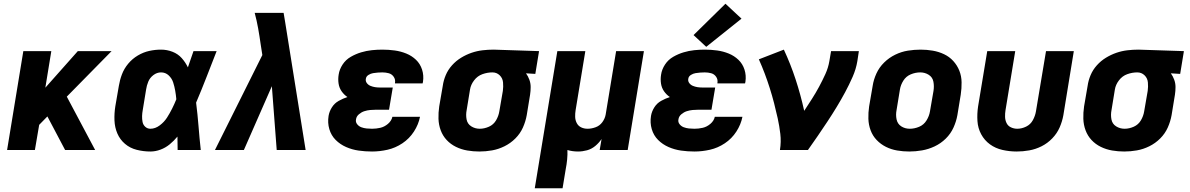

<svg xmlns="http://www.w3.org/2000/svg" viewBox="-20 -804 6376 1029"><path d="M18 0H167L190 -135L234 -180L329 0H490L338 -286L578 -530H397L223 -334L255 -530H105Z M786 8Q813 8 840 -2Q867 -12 889.5 -30.5Q912 -49 931 -72Q931 -36 932 0H1056Q1049 -64 1044 -127.5Q1039 -191 1031 -254Q1060 -322 1087 -391.5Q1114 -461 1141 -530H1017Q1002 -486 987 -443Q974 -470 954 -492.5Q934 -515 904.5 -526.5Q875 -538 843 -538Q811 -538 779.5 -531Q748 -524 718.5 -506.5Q689 -489 667 -462.5Q645 -436 633.5 -405.5Q622 -375 617 -344L598 -234Q592 -196 593.5 -158.5Q595 -121 609 -88.5Q623 -56 650 -33Q677 -10 713 -1Q749 8 786 8ZM786 -114Q770 -114 758.5 -124.5Q747 -135 744 -150.5Q741 -166 741.5 -182Q742 -198 745 -214L763 -324Q766 -345 774.5 -366Q783 -387 802 -401.5Q821 -416 843 -416Q867 -416 884 -400Q901 -384 908 -362.5Q915 -341 919 -318Q923 -295 925 -272Q915 -247 902.5 -222Q890 -197 875 -173.5Q860 -150 836 -132Q812 -114 786 -114Z M1132 0H1287L1437 -342L1463 0H1618L1524 -587L1508 -687L1500 -735H1345Q1356 -694 1363.5 -652Q1371 -610 1377 -567L1386 -509Z M1974 8Q2015 8 2057 -1.5Q2099 -11 2136.5 -36Q2174 -61 2198.5 -99Q2223 -137 2231 -178H2083Q2078 -156 2059 -140Q2040 -124 2018 -119Q1996 -114 1974 -114Q1959 -114 1944.5 -115.5Q1930 -117 1916.5 -122Q1903 -127 1894 -138.5Q1885 -150 1888 -164Q1890 -180 1903.5 -191.5Q1917 -203 1932.5 -208Q1948 -213 1964 -214.5Q1980 -216 1996 -216H2065L2085 -335H2015Q2002 -335 1989.5 -337Q1977 -339 1965 -344Q1953 -349 1945.5 -359.5Q1938 -370 1941 -383Q1943 -395 1955 -402.5Q1967 -410 1979.5 -412Q1992 -414 2004.5 -415Q2017 -416 2029 -416Q2047 -416 2063.5 -411.5Q2080 -407 2090 -392.5Q2100 -378 2097 -360V-357H2245Q2246 -362 2247 -366Q2252 -400 2242 -431Q2232 -462 2209.5 -483.5Q2187 -505 2157.5 -517Q2128 -529 2095.5 -533.5Q2063 -538 2029 -538Q2001 -538 1972.5 -535Q1944 -532 1915.5 -523.5Q1887 -515 1860 -499.5Q1833 -484 1816 -458Q1799 -432 1795 -404Q1791 -380 1794.5 -356.5Q1798 -333 1811 -314.5Q1824 -296 1842 -284Q1818 -276 1795.5 -263.5Q1773 -251 1759 -229Q1745 -207 1741 -183Q1735 -146 1745 -112Q1755 -78 1779 -54Q1803 -30 1835 -16Q1867 -2 1902 3Q1937 8 1974 8Z M2549 8Q2583 8 2617 2Q2651 -4 2683.5 -20Q2716 -36 2742 -62Q2768 -88 2782.5 -120.5Q2797 -153 2803 -187L2821 -297Q2824 -317 2824 -337.5Q2824 -358 2817 -377Q2810 -396 2799 -411L2849 -408L2869 -530L2626 -538H2625Q2596 -538 2566 -534.5Q2536 -531 2507 -521Q2478 -511 2451 -494.5Q2424 -478 2402.5 -454Q2381 -430 2369 -401.5Q2357 -373 2353 -344L2334 -234Q2329 -200 2330 -167.5Q2331 -135 2342 -105.5Q2353 -76 2374 -53.5Q2395 -31 2423.5 -17Q2452 -3 2484 2.5Q2516 8 2549 8ZM2551 -114Q2526 -114 2505.5 -127Q2485 -140 2480.5 -164.5Q2476 -189 2481 -214L2499 -324Q2503 -350 2521 -373.5Q2539 -397 2565.5 -406.5Q2592 -416 2619 -416Q2642 -416 2658 -400.5Q2674 -385 2676 -362Q2678 -339 2675 -317L2656 -207Q2652 -182 2638.5 -159Q2625 -136 2600.5 -125Q2576 -114 2551 -114Z M2846 205H2995L3012 102Q3017 77 3019.5 51Q3022 25 3021 0Q3048 8 3078 8Q3102 8 3126 1.5Q3150 -5 3170 -21.5Q3190 -38 3204 -59L3194 0H3344L3431 -530H3282L3226 -190Q3222 -168 3208 -149Q3194 -130 3172 -122Q3150 -114 3129 -114Q3110 -114 3094.5 -121.5Q3079 -129 3071 -144.5Q3063 -160 3062.5 -178Q3062 -196 3065 -214L3117 -530H2967Z M3702 8Q3743 8 3785 -1.5Q3827 -11 3864.5 -36Q3902 -61 3926.5 -99Q3951 -137 3959 -178H3811Q3806 -156 3787 -140Q3768 -124 3746 -119Q3724 -114 3702 -114Q3687 -114 3672.5 -115.5Q3658 -117 3644.5 -122Q3631 -127 3622 -138.5Q3613 -150 3616 -164Q3618 -180 3631.5 -191.5Q3645 -203 3660.5 -208Q3676 -213 3692 -214.5Q3708 -216 3724 -216H3793L3813 -335H3743Q3730 -335 3717.5 -337Q3705 -339 3693 -344Q3681 -349 3673.5 -359.5Q3666 -370 3669 -383Q3671 -395 3683 -402.5Q3695 -410 3707.5 -412Q3720 -414 3732.5 -415Q3745 -416 3757 -416Q3775 -416 3791.5 -411.5Q3808 -407 3818 -392.5Q3828 -378 3825 -360V-357H3973Q3974 -362 3975 -366Q3980 -400 3970 -431Q3960 -462 3937.5 -483.5Q3915 -505 3885.5 -517Q3856 -529 3823.5 -533.5Q3791 -538 3757 -538Q3729 -538 3700.5 -535Q3672 -532 3643.5 -523.5Q3615 -515 3588 -499.5Q3561 -484 3544 -458Q3527 -432 3523 -404Q3519 -380 3522.5 -356.5Q3526 -333 3539 -314.5Q3552 -296 3570 -284Q3546 -276 3523.5 -263.5Q3501 -251 3487 -229Q3473 -207 3469 -183Q3463 -146 3473 -112Q3483 -78 3507 -54Q3531 -30 3563 -16Q3595 -2 3630 3Q3665 8 3702 8ZM3765 -553 3954 -704 3868 -784 3697 -616Z M4160 0H4310Q4337 -38 4363 -76Q4389 -114 4414.5 -152.5Q4440 -191 4464 -230.5Q4488 -270 4509.5 -310Q4531 -350 4549.5 -392Q4568 -434 4575 -477L4583 -530H4434L4425 -477Q4419 -441 4403.5 -407Q4388 -373 4370 -339.5Q4352 -306 4331.5 -274Q4311 -242 4290 -210Q4271 -296 4244 -378.5Q4217 -461 4181 -538L4047 -486Q4064 -448 4078.5 -409.5Q4093 -371 4105.5 -331.5Q4118 -292 4128.5 -251.5Q4139 -211 4148 -170Q4157 -129 4162 -86.5Q4167 -44 4160 0Z M4853 8Q4887 8 4921.5 2Q4956 -4 4989 -19.5Q5022 -35 5048.5 -61Q5075 -87 5090 -120Q5105 -153 5111 -187L5129 -297Q5134 -330 5133.5 -363Q5133 -396 5121.5 -425Q5110 -454 5089 -477Q5068 -500 5039.5 -513.5Q5011 -527 4979 -532.5Q4947 -538 4914 -538Q4880 -538 4845.5 -532.5Q4811 -527 4778 -511Q4745 -495 4718.5 -469Q4692 -443 4677 -410Q4662 -377 4657 -344L4638 -234Q4633 -200 4634 -167.5Q4635 -135 4646 -105.5Q4657 -76 4678.5 -53.5Q4700 -31 4728 -17Q4756 -3 4788 2.5Q4820 8 4853 8ZM4856 -114Q4830 -114 4810 -127Q4790 -140 4785 -164.5Q4780 -189 4785 -214L4803 -324Q4807 -349 4821.5 -372Q4836 -395 4861 -405.5Q4886 -416 4912 -416Q4937 -416 4957.5 -403Q4978 -390 4982.5 -366Q4987 -342 4983 -317L4964 -207Q4960 -182 4945.5 -158.5Q4931 -135 4906 -124.5Q4881 -114 4856 -114Z M5429 8Q5462 8 5496 2Q5530 -4 5562 -20Q5594 -36 5619.5 -62.5Q5645 -89 5659 -121Q5673 -153 5679 -187L5735 -530H5586L5532 -207Q5528 -183 5515.5 -160Q5503 -137 5479.5 -125.5Q5456 -114 5432 -114Q5414 -114 5398 -121.5Q5382 -129 5374.5 -144.5Q5367 -160 5366.5 -178Q5366 -196 5369 -214L5421 -530H5271L5222 -234Q5216 -194 5218.5 -155.5Q5221 -117 5238.5 -84.5Q5256 -52 5285.5 -30.5Q5315 -9 5352.5 -0.5Q5390 8 5429 8Z M6005 8Q6039 8 6073 2Q6107 -4 6139.5 -20Q6172 -36 6198 -62Q6224 -88 6238.5 -120.5Q6253 -153 6259 -187L6277 -297Q6280 -317 6280 -337.5Q6280 -358 6273 -377Q6266 -396 6255 -411L6305 -408L6325 -530L6082 -538H6081Q6052 -538 6022 -534.5Q5992 -531 5963 -521Q5934 -511 5907 -494.5Q5880 -478 5858.5 -454Q5837 -430 5825 -401.5Q5813 -373 5809 -344L5790 -234Q5785 -200 5786 -167.5Q5787 -135 5798 -105.5Q5809 -76 5830 -53.5Q5851 -31 5879.5 -17Q5908 -3 5940 2.5Q5972 8 6005 8ZM6007 -114Q5982 -114 5961.5 -127Q5941 -140 5936.5 -164.5Q5932 -189 5937 -214L5955 -324Q5959 -350 5977 -373.5Q5995 -397 6021.5 -406.5Q6048 -416 6075 -416Q6098 -416 6114 -400.5Q6130 -385 6132 -362Q6134 -339 6131 -317L6112 -207Q6108 -182 6094.5 -159Q6081 -136 6056.5 -125Q6032 -114 6007 -114Z"/></svg>

Font: Iosevka Sparkle Heavy Oblique
Style: Regular
Weight: 900
Italic angle: -9°
Designer: Belleve Invis
Foundry: Belleve Invis
Version: Version 4.5.0; ttfautohint (v1.8.3)